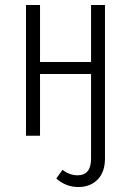

<svg xmlns="http://www.w3.org/2000/svg" viewBox="-20 -543 524 768"><path d="M344.2 -522.9H399.9V90.8Q399.9 145.5 370.4 175.3Q340.8 205.1 293.9 205.1Q243.2 205.1 205.1 170.9L230 136.2Q258.3 158.2 290 158.2Q344.2 158.2 344.2 91.8V-247.1H140.1V0H84V-522.9H140.1V-294.9H344.2Z"/></svg>

Font: Fira Sans Compressed Light
Style: Regular
Weight: 300
Width: 1
Designer: Carrois Corporate & Edenspiekermann AG
Foundry: Carrois Corporate GbR & Edenspiekermann AG
Version: Version 4.203;PS 004.203;hotconv 1.0.88;makeotf.lib2.5.64775